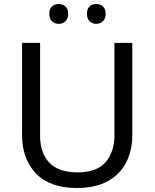

<svg xmlns="http://www.w3.org/2000/svg" viewBox="-20 -928 771 958"><path d="M640 -252Q640 -178 610 -118.5Q580 -59 518.5 -24.5Q457 10 362 10Q229 10 159.5 -62.5Q90 -135 90 -254V-714H180V-251Q180 -164 226.5 -116Q273 -68 367 -68Q464 -68 507.5 -119.5Q551 -171 551 -252V-714H640ZM226 -859Q226 -885 240 -896.5Q254 -908 273 -908Q292 -908 306 -896.5Q320 -885 320 -859Q320 -834 306 -821.5Q292 -809 273 -809Q254 -809 240 -821.5Q226 -834 226 -859ZM414 -859Q414 -885 427.5 -896.5Q441 -908 460 -908Q479 -908 493 -896.5Q507 -885 507 -859Q507 -834 493 -821.5Q479 -809 460 -809Q441 -809 427.5 -821.5Q414 -834 414 -859Z"/></svg>

Font: Noto Sans Hebrew Droid
Style: Regular
Weight: 400
Designer: Monotype Design Team
Foundry: Monotype Imaging Inc.
Version: Version 1.100